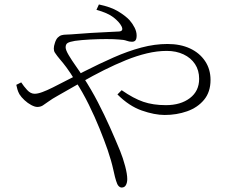

<svg xmlns="http://www.w3.org/2000/svg" viewBox="-20 -792 1040 860"><path d="M525 48Q518 48 511.5 41.5Q505 35 500 18Q496 7 487.5 -32Q479 -71 462 -121Q447 -164 426 -216Q405 -268 378 -323Q351 -378 318 -429Q294 -468 278 -489.5Q262 -511 248 -527Q236 -541 226 -556Q216 -571 226 -600Q231 -616 239 -624Q247 -632 256.5 -634.5Q266 -637 277 -637Q288 -637 298 -638Q345 -642 388 -644.5Q431 -647 464.5 -648.5Q498 -650 514 -651Q535 -653 524 -675Q514 -694 488.5 -714Q463 -734 412 -748L423 -772Q476 -761 508.5 -741.5Q541 -722 560 -702Q574 -686 583 -668Q592 -650 592 -633Q592 -618 587 -611.5Q582 -605 571 -605Q559 -605 547 -609.5Q535 -614 513 -615Q492 -617 456.5 -617Q421 -617 383 -615Q345 -613 316 -609Q292 -605 283 -599.5Q274 -594 274 -580Q274 -568 288 -544.5Q302 -521 320.5 -495Q339 -469 352 -448Q389 -391 418.5 -334Q448 -277 472.5 -222Q497 -167 518 -116Q531 -84 540.5 -48Q550 -12 550 10Q550 26 544 37Q538 48 525 48ZM718 -277Q672 -277 615 -297Q558 -317 506 -369L525 -388Q578 -351 622 -336Q666 -321 723 -321Q789 -321 830.5 -352.5Q872 -384 872 -439Q872 -477 853.5 -505Q835 -533 802 -548.5Q769 -564 727 -564Q684 -564 638 -553Q592 -542 544 -522.5Q496 -503 446 -478Q396 -453 344.5 -423.5Q293 -394 240 -364Q213 -349 197.5 -337.5Q182 -326 171.5 -319.5Q161 -313 147 -313Q136 -313 120 -321.5Q104 -330 89.5 -343.5Q75 -357 67 -370Q61 -381 58 -391.5Q55 -402 53 -412L75 -423Q86 -406 101.5 -389Q117 -372 135 -372Q149 -372 169.5 -379.5Q190 -387 216 -400Q290 -438 358 -472.5Q426 -507 489.5 -535Q553 -563 613 -579Q673 -595 730 -595Q788 -595 831 -575Q874 -555 898.5 -518.5Q923 -482 923 -434Q923 -380 894 -345Q865 -310 818 -293.5Q771 -277 718 -277Z"/></svg>

Font: Noto Serif KR ExtraLight
Style: Regular
Weight: 200
Designer: Ryoko NISHIZUKA 西塚涼子 (kana & ideographs); Frank Grießhammer (Latin, Greek & Cyrillic); Wenlong ZHANG 张文龙 (bopomofo); San
Foundry: Adobe
Version: Version 2.002-H1;hotconv 1.1.0;makeotfexe 2.6.0